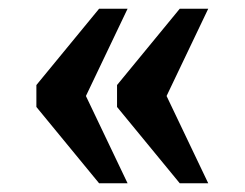

<svg xmlns="http://www.w3.org/2000/svg" viewBox="-20 -489 558 438"><path d="M390 -71 247 -245V-295L390 -469H455L360 -270L455 -71ZM206 -71 63 -245V-295L206 -469H271L176 -270L271 -71Z"/></svg>

Font: Noto Serif Tamil SemiCondensed
Style: Bold Italic
Weight: 700
Width: 4
Italic angle: -12°
Designer: Indian Type Foundry, Tom Grace, and the Monotype Design Team
Foundry: Monotype Imaging Inc.
Version: Version 2.003; ttfautohint (v1.8.4.7-5d5b)